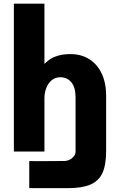

<svg xmlns="http://www.w3.org/2000/svg" viewBox="-20 -808 640 1024"><path d="M188 51.5 271 51Q291 50.5 323.5 50.5Q338.5 50.5 352.2 43.2Q366 36 374.5 24.5Q383 13 383 0.5V-288.5Q383 -341.5 360.8 -368.8Q338.5 -396 301.5 -396Q273.5 -396 254.5 -379.2Q235.5 -362.5 226.2 -337Q217 -311.5 217 -285V0H54V-788.5H217V-467.5Q231.5 -481.5 247.2 -492.2Q263 -503 290.2 -511.2Q317.5 -519.5 356.5 -519.5Q412.5 -519.5 455.5 -492.8Q498.5 -466 522.2 -416Q546 -366 546 -298.5V-1.5Q546 72 526.2 114.8Q506.5 157.5 462 176.5Q417.5 195.5 341 195.5H136V51Z"/></svg>

Font: JuliaMono Black
Style: Regular
Weight: 900
Monospace: yes
Designer: cormullion
Foundry: corm
Version: Version 0.054; ttfautohint (v1.8.4)